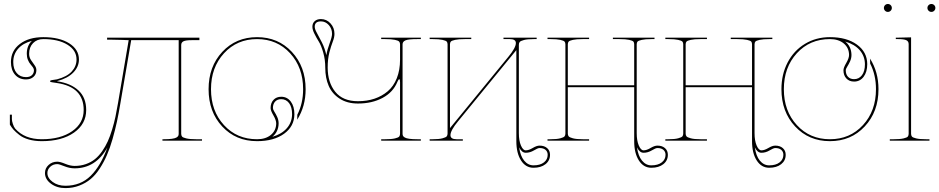

<svg xmlns="http://www.w3.org/2000/svg" viewBox="-20 -710 4741 969"><path d="M141.1 -503.9Q96.2 -492.2 71.5 -464.1Q46.9 -436 46.9 -397Q46.9 -361.3 64.5 -341.1Q82 -320.8 111.3 -320.8Q130.4 -320.8 140.9 -330.6Q151.4 -340.3 151.4 -356Q151.4 -362.3 145.8 -370.6Q140.1 -378.9 133.3 -386.5Q126.5 -394 120.8 -408Q115.2 -421.9 115.2 -438.5Q115.2 -480 141.1 -503.9ZM198.7 -522.5Q279.8 -522.5 329.1 -491.5Q378.4 -460.4 378.4 -409.7Q378.4 -373 349.9 -343.8Q321.3 -314.5 268.6 -300.8V-299.8Q337.4 -289.6 376.2 -253.4Q415 -217.3 415 -154.8Q415 -84 353.5 -40.8Q292 2.4 190.9 2.4Q154.8 2.4 125.5 -5.9Q96.2 -14.2 77.4 -29.1Q58.6 -43.9 48.8 -54.9Q39.1 -65.9 30.3 -80.1Q29.8 -80.6 29.8 -82V-131.3H40V-108.9Q40 -99.6 44.9 -84.5Q49.8 -69.3 56.6 -61Q104 -7.3 190.9 -7.3Q286.1 -7.3 344.2 -47.9Q402.3 -88.4 402.3 -154.8Q402.3 -271 267.6 -291L241.7 -294.9Q232.9 -296.4 232.9 -299.3V-300.8Q232.9 -304.2 241.7 -305.7L267.6 -309.6Q317.9 -322.8 342 -349.1Q366.2 -375.5 366.2 -409.7Q366.2 -456.1 320.3 -484.4Q274.4 -512.7 198.7 -512.7Q166.5 -512.7 146.7 -492.2Q127 -471.7 127 -438.5Q127 -421.4 136.2 -407.2Q145.5 -393.1 154.5 -380.9Q163.6 -368.7 163.6 -356Q163.6 -335 148.9 -322Q134.3 -309.1 111.3 -309.1Q76.7 -309.1 55.9 -333Q35.2 -356.9 35.2 -397Q35.2 -453.6 80.1 -488Q125 -522.5 198.7 -522.5Z M522 34.2Q463.4 139.6 356.4 139.6Q331.1 139.6 304.7 128.9Q278.3 118.2 269 118.2Q248 118.2 233.6 131.6Q219.2 145 219.2 163.1Q219.2 188.5 245.4 208Q271.5 227.5 310.1 227.5Q386.7 227.5 437.5 177.5Q488.3 127.4 522 34.2ZM520.5 -520H986.3V-507.3H947.3Q918 -507.3 906.2 -501.7Q894.5 -496.1 894.5 -482.4V-35.2Q894.5 -26.4 898.7 -21Q902.8 -15.6 920.2 -11.5Q937.5 -7.3 969.7 -7.3H999.5V0H799.8V-7.3H807.1Q831.5 -7.3 847.4 -9.5Q863.3 -11.7 870.4 -15.9Q877.4 -20 879.6 -24.4Q881.8 -28.8 881.8 -35.2V-507.3H642.1L587.9 -190.4Q579.1 -137.7 570.1 -95.7Q561 -53.7 547.9 -7.8Q534.7 38.1 519.5 73Q504.4 107.9 483.4 140.4Q462.4 172.9 437.5 193.6Q412.6 214.4 380.1 226.8Q347.7 239.3 310.1 239.3Q267.1 239.3 237.1 217Q207 194.8 207 163.1Q207 139.2 225.1 122.6Q243.2 106 269 106Q283.2 106 309.1 116.7Q335 127.4 356.4 127.4Q387.2 127.4 413.3 118.2Q439.5 108.9 459 93.3Q478.5 77.6 495.4 53.5Q512.2 29.3 523.9 3.4Q535.6 -22.5 545.9 -56.4Q556.2 -90.3 562.7 -121.3Q569.3 -152.3 575.7 -190.4L629.4 -507.3H627Q625 -507.3 599.1 -508.5Q573.2 -509.8 539.6 -509.8H520.5Z M1354.5 -19.5Q1401.9 -33.2 1427.7 -63Q1453.6 -92.8 1454.1 -133.3Q1454.1 -169.4 1439 -189.5Q1423.8 -209.5 1399.4 -209.5Q1379.9 -209.5 1368.7 -197.5Q1357.4 -185.5 1357.4 -164.6Q1357.4 -157.7 1364.7 -146.2Q1372.1 -134.8 1379.2 -119.4Q1386.2 -104 1386.2 -86.9Q1385.3 -44.4 1354.5 -19.5ZM1522.5 -259.8Q1522.5 -173.3 1480 -106L1480.5 -130.9Q1509.8 -188 1509.8 -259.8Q1509.8 -369.6 1444.1 -441.2Q1378.4 -512.7 1277.3 -512.7Q1176.3 -512.7 1110.6 -441.2Q1044.9 -369.6 1044.9 -259.8Q1044.9 -149.9 1110.4 -78.6Q1175.8 -7.3 1277.3 -7.3Q1320.8 -7.3 1347.2 -29.3Q1373.5 -51.3 1374 -86.9Q1374 -103.5 1359.9 -127.7Q1345.7 -151.9 1345.7 -164.6Q1345.7 -190.4 1360.4 -206.1Q1375 -221.7 1399.4 -221.7Q1429.2 -221.7 1447.5 -197.5Q1465.8 -173.3 1465.8 -133.3Q1465.3 -72.3 1413.6 -34.9Q1361.8 2.4 1277.3 2.4Q1170.4 2.4 1101.6 -71.5Q1032.7 -145.5 1032.7 -259.8Q1032.7 -374 1101.8 -448.2Q1170.9 -522.5 1277.3 -522.5Q1383.8 -522.5 1453.1 -448Q1522.5 -373.5 1522.5 -259.8Z M1627 -431.6Q1631.8 -460 1643.8 -492.2Q1655.8 -524.4 1655.8 -539.1Q1655.8 -565.4 1639.2 -583.7Q1622.6 -602.1 1599.6 -602.1Q1568.4 -602.1 1568.4 -575.2Q1568.4 -563 1579.1 -544.2Q1589.8 -525.4 1604.7 -495.6Q1619.6 -465.8 1627 -431.6ZM1903.8 -520H2104V-512.7H2086.4Q2041 -512.7 2026.4 -506.3Q2011.7 -500 2011.7 -486.3V-35.2Q2011.7 -28.8 2013.9 -24.4Q2016.1 -20 2023.2 -15.9Q2030.3 -11.7 2046.1 -9.5Q2062 -7.3 2086.4 -7.3H2104V0H1903.8V-7.3H1923.8Q1956.1 -7.3 1973.4 -11.5Q1990.7 -15.6 1994.9 -21Q1999 -26.4 1999 -35.2V-294.4Q1999 -310.1 1995.6 -310.1Q1990.7 -310.1 1985.8 -297.4Q1964.4 -244.6 1911.1 -216.1Q1857.9 -187.5 1786.6 -187.5Q1731.9 -187.5 1694.1 -212.2Q1656.2 -236.8 1638.9 -276.6Q1621.6 -316.4 1621.6 -367.7Q1621.6 -409.2 1611.3 -444.8Q1601.1 -480.5 1589.1 -499.8Q1577.1 -519 1566.9 -539.6Q1556.6 -560.1 1556.6 -575.2Q1556.6 -592.8 1568.4 -603.3Q1580.1 -613.8 1599.6 -613.8Q1627.9 -613.8 1647.9 -592Q1668 -570.3 1668 -539.1Q1668 -521.5 1659.4 -499.8Q1650.9 -478 1642.3 -445.3Q1633.8 -412.6 1633.8 -369.1Q1633.8 -293.9 1672.1 -246.6Q1710.4 -199.2 1786.6 -199.2Q1832 -199.2 1869.9 -211.9Q1907.7 -224.6 1937 -249.5Q1966.3 -274.4 1982.7 -315.4Q1999 -356.4 1999 -409.2V-486.3Q1999 -495.1 1994.4 -500.2Q1989.7 -505.4 1972.7 -509Q1955.6 -512.7 1923.8 -512.7H1903.8Z M2600.1 33.7Q2606 77.1 2625.5 100.8Q2645 124.5 2672.4 124.5Q2706.1 124.5 2725.1 109.6Q2744.1 94.7 2744.1 71.3Q2744.1 55.7 2733.4 46.4Q2722.7 37.1 2703.1 37.1Q2694.3 37.1 2674.6 49.1Q2654.8 61 2633.3 61Q2613.3 61 2600.1 33.7ZM2148.4 -520H2358.4V-512.7H2326.2Q2293.9 -512.7 2276.6 -508.8Q2259.3 -504.9 2255.1 -500Q2251 -495.1 2251 -486.3V-63.5L2544.9 -422.4Q2583.5 -468.8 2583.5 -492.7Q2583.5 -512.7 2553.2 -512.7H2521V-520H2688.5V-512.7H2673.8Q2641.6 -512.7 2624.3 -508.1Q2606.9 -503.4 2602.8 -498Q2598.6 -492.7 2598.6 -483.9V-38.1Q2598.6 0 2609.1 24.4Q2619.6 48.8 2633.3 48.8Q2648.4 48.8 2668.5 36.9Q2688.5 24.9 2703.1 24.9Q2727.1 24.9 2741.5 37.6Q2755.9 50.3 2755.9 71.3Q2755.9 100.6 2732.9 118.7Q2710 136.7 2672.4 136.7Q2633.3 136.7 2609.6 99.9Q2585.9 63 2585.9 2.4V-457L2292 -98.1Q2253.4 -51.8 2253.4 -27.8Q2253.4 -7.3 2284.2 -7.3H2315.9V0H2148.4V-7.3H2163.6Q2195.8 -7.3 2213.1 -12Q2230.5 -16.6 2234.6 -22Q2238.8 -27.3 2238.8 -36.1V-486.3Q2238.8 -495.1 2234.6 -500Q2230.5 -504.9 2213.1 -508.8Q2195.8 -512.7 2163.6 -512.7H2148.4Z M3194.8 33.7Q3200.7 77.1 3220.2 100.8Q3239.7 124.5 3267.1 124.5Q3300.8 124.5 3319.8 109.6Q3338.9 94.7 3338.9 71.3Q3338.9 55.7 3328.1 46.4Q3317.4 37.1 3297.9 37.1Q3289.1 37.1 3269.3 49.1Q3249.5 61 3228 61Q3208 61 3194.8 33.7ZM2743.2 -520H2953.1V-512.7H2920.9Q2888.7 -512.7 2871.3 -508.8Q2854 -504.9 2849.9 -500Q2845.7 -495.1 2845.7 -486.3V-279.8H3180.7V-486.3Q3180.7 -495.1 3176.8 -500Q3172.9 -504.9 3155.5 -508.8Q3138.2 -512.7 3106 -512.7H3073.2V-520H3283.2V-512.7H3268.6Q3236.3 -512.7 3219 -508.8Q3201.7 -504.9 3197.5 -500Q3193.4 -495.1 3193.4 -486.3V-38.1Q3193.4 0 3203.9 24.4Q3214.4 48.8 3228 48.8Q3243.2 48.8 3263.2 36.9Q3283.2 24.9 3297.9 24.9Q3321.8 24.9 3336.2 37.6Q3350.6 50.3 3350.6 71.3Q3350.6 100.6 3327.6 118.7Q3304.7 136.7 3267.1 136.7Q3228 136.7 3204.3 99.9Q3180.7 63 3180.7 2.4V-270H2845.7V-36.1Q2845.7 -27.3 2849.9 -22Q2854 -16.6 2871.3 -12Q2888.7 -7.3 2920.9 -7.3H2953.1V0H2743.2V-7.3H2758.3Q2790.5 -7.3 2807.9 -12Q2825.2 -16.6 2829.3 -22Q2833.5 -27.3 2833.5 -36.1V-486.3Q2833.5 -495.1 2829.3 -500Q2825.2 -504.9 2807.9 -508.8Q2790.5 -512.7 2758.3 -512.7H2743.2Z M3789.6 33.7Q3795.4 77.1 3814.9 100.8Q3834.5 124.5 3861.8 124.5Q3895.5 124.5 3914.6 109.6Q3933.6 94.7 3933.6 71.3Q3933.6 55.7 3922.9 46.4Q3912.1 37.1 3892.6 37.1Q3883.8 37.1 3864 49.1Q3844.2 61 3822.8 61Q3802.7 61 3789.6 33.7ZM3337.9 -520H3547.9V-512.7H3515.6Q3483.4 -512.7 3466.1 -508.8Q3448.7 -504.9 3444.6 -500Q3440.4 -495.1 3440.4 -486.3V-279.8H3775.4V-486.3Q3775.4 -495.1 3771.5 -500Q3767.6 -504.9 3750.2 -508.8Q3732.9 -512.7 3700.7 -512.7H3668V-520H3877.9V-512.7H3863.3Q3831.1 -512.7 3813.7 -508.8Q3796.4 -504.9 3792.2 -500Q3788.1 -495.1 3788.1 -486.3V-38.1Q3788.1 0 3798.6 24.4Q3809.1 48.8 3822.8 48.8Q3837.9 48.8 3857.9 36.9Q3877.9 24.9 3892.6 24.9Q3916.5 24.9 3930.9 37.6Q3945.3 50.3 3945.3 71.3Q3945.3 100.6 3922.4 118.7Q3899.4 136.7 3861.8 136.7Q3822.8 136.7 3799.1 99.9Q3775.4 63 3775.4 2.4V-270H3440.4V-36.1Q3440.4 -27.3 3444.6 -22Q3448.7 -16.6 3466.1 -12Q3483.4 -7.3 3515.6 -7.3H3547.9V0H3337.9V-7.3H3353Q3385.3 -7.3 3402.6 -12Q3419.9 -16.6 3424.1 -22Q3428.2 -27.3 3428.2 -36.1V-486.3Q3428.2 -495.1 3424.1 -500Q3419.9 -504.9 3402.6 -508.8Q3385.3 -512.7 3353 -512.7H3337.9Z M4245.6 -500.5Q4276.4 -475.6 4277.3 -433.1Q4277.3 -416 4270.3 -400.6Q4263.2 -385.3 4255.9 -373.8Q4248.5 -362.3 4248.5 -355.5Q4248.5 -334.5 4259.8 -322.5Q4271 -310.5 4290.5 -310.5Q4314.9 -310.5 4330.1 -330.3Q4345.2 -350.1 4345.2 -386.2Q4344.7 -426.8 4319.1 -456.5Q4293.5 -486.3 4245.6 -500.5ZM4168.5 -522.5Q4252.9 -522.5 4304.7 -485.1Q4356.4 -447.8 4356.9 -386.7Q4356.9 -346.7 4338.6 -322.5Q4320.3 -298.3 4290.5 -298.3Q4266.1 -298.3 4251.5 -314Q4236.8 -329.6 4236.8 -355.5Q4236.8 -368.2 4251 -392.3Q4265.1 -416.5 4265.1 -433.1Q4264.6 -468.8 4238.3 -490.7Q4211.9 -512.7 4168.5 -512.7Q4066.9 -512.7 4001.5 -441.2Q3936 -369.6 3936 -259.8Q3936 -149.9 4001.7 -78.6Q4067.4 -7.3 4168.5 -7.3Q4269.5 -7.3 4335.2 -78.6Q4400.9 -149.9 4400.9 -259.8Q4400.9 -332 4371.6 -389.2L4371.1 -414.1Q4413.6 -346.7 4413.6 -259.8Q4413.6 -146 4344.2 -71.8Q4274.9 2.4 4168.5 2.4Q4062 2.4 3992.9 -71.8Q3923.8 -146 3923.8 -259.8Q3923.8 -335 3955.1 -394.8Q3986.3 -454.6 4042.2 -488.5Q4098.1 -522.5 4168.5 -522.5Z M4446.8 -655.8Q4440.9 -661.6 4440.9 -669.9Q4440.9 -678.2 4446.8 -684.1Q4452.6 -689.9 4460.9 -689.9Q4469.2 -689.9 4475.1 -684.1Q4481 -678.2 4481 -669.9Q4481 -661.6 4475.1 -655.8Q4469.2 -649.9 4460.9 -649.9Q4452.6 -649.9 4446.8 -655.8ZM4666.5 -655.8Q4660.6 -661.6 4660.6 -669.9Q4660.6 -678.2 4666.5 -684.1Q4672.4 -689.9 4680.7 -689.9Q4689 -689.9 4694.8 -684.1Q4700.7 -678.2 4700.7 -669.9Q4700.7 -661.6 4694.8 -655.8Q4689 -649.9 4680.7 -649.9Q4672.4 -649.9 4666.5 -655.8ZM4578.1 -35.2Q4578.1 -26.4 4582.3 -21Q4586.4 -15.6 4603.8 -11.5Q4621.1 -7.3 4653.3 -7.3H4670.9V0H4470.7V-7.3H4490.7Q4522.9 -7.3 4540.3 -11.5Q4557.6 -15.6 4561.8 -21Q4565.9 -26.4 4565.9 -35.2V-487.3Q4565.9 -501.5 4554 -507.1Q4542 -512.7 4513.2 -512.7H4501V-520H4513.2L4578.1 -521.5Z"/></svg>

Font: ZnikomitNo24
Style: Thin
Weight: 300
Designer: gluk
Foundry: gluk
Version: Version 0.55